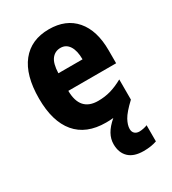

<svg xmlns="http://www.w3.org/2000/svg" viewBox="-192 -661 894 998"><g transform="rotate(-30 255.0 -161.5)"><path d="M366 100Q366 118 376.5 127.5Q387 137 404 137Q415 137 429.5 134Q444 131 452 127V224Q418 236 373 236Q314 236 284 207Q254 178 254 127Q254 96 270 67Q286 38 321 8Q300 10 277 10Q159 10 98 -62.5Q37 -135 37 -272Q37 -412 95.5 -485.5Q154 -559 261 -559Q363 -559 419.5 -493.5Q476 -428 476 -309V-231H189Q190 -108 298 -108Q338 -108 373 -118Q408 -128 448 -150V-29Q398 18 382 47.5Q366 77 366 100ZM265 -445Q232 -445 212 -419.5Q192 -394 190 -336H335Q335 -388 316.5 -416.5Q298 -445 265 -445Z"/></g></svg>

Font: Noto Sans Lao UI Cond ExtBd
Style: Regular
Weight: 800
Width: 3
Designer: Monotype Design Team
Foundry: Monotype Imaging Inc.
Version: Version 2.000; ttfautohint (v1.8.4.7-5d5b)